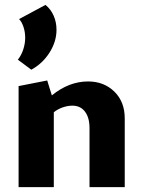

<svg xmlns="http://www.w3.org/2000/svg" viewBox="-20 -765 578 785"><path d="M490 -281V0H346V-241Q346 -284 327.5 -308.5Q309 -333 276 -333Q257 -333 236.5 -326Q216 -319 200 -306V0H56V-413L173 -436L192 -375Q262 -432 340 -432Q405 -432 447.5 -390.5Q490 -349 490 -281ZM53 -521Q68 -540 75.5 -564Q83 -588 83 -610Q83 -634 76 -655Q69 -676 58 -687L166 -745Q188 -727 199.5 -700.5Q211 -674 211 -643Q211 -595 182.5 -550Q154 -505 108 -480Z"/></svg>

Font: Ysabeau Ultrabold
Style: Regular
Weight: 800
Designer: Christian Thalmann (Catharsis Fonts)
Version: Version 0.003